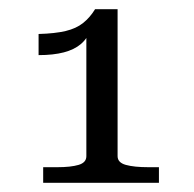

<svg xmlns="http://www.w3.org/2000/svg" viewBox="-20 -767 422 418"><path d="M236 -427Q236 -413 254 -408Q272 -403 303 -403H326V-369H74V-403H105Q134 -403 151 -408Q168 -413 168 -427V-700L177 -703Q171 -684 156.5 -671.5Q142 -659 119 -653Q96 -647 64 -647V-693Q100 -694 123 -699.5Q146 -705 161 -717Q176 -729 187 -747H236Z"/></svg>

Font: Roboto Serif SemiCondensed Light
Style: Regular
Weight: 300
Width: 4
Designer: Greg Gazdowicz
Foundry: Commercial Type
Version: Version 1.007